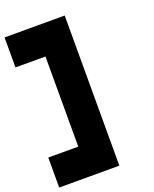

<svg xmlns="http://www.w3.org/2000/svg" viewBox="-163 -811 866 1081"><g transform="rotate(-20 270.0 -270.5)"><path d="M179.7 -540Q240.2 -540 360.4 -540Q360.4 -480.5 360.4 -360.4Q360.4 -240.2 360.4 0Q360.4 59.6 360.4 179.7Q240.2 179.7 0 179.7Q0 120.1 0 0Q59.6 0 179.7 0Q179.7 -120.1 179.7 -360.4Q179.7 -405.3 179.7 -448.2Q179.7 -491.2 179.7 -540ZM360.4 -540Q299.8 -540 179.7 -540Q179.7 -599.6 179.7 -719.7Q240.2 -719.7 360.4 -719.7Q360.4 -660.2 360.4 -540ZM179.7 -540Q120.1 -540 0 -540Q0 -599.6 0 -719.7Q59.6 -719.7 179.7 -719.7Q179.7 -660.2 179.7 -540Z"/></g></svg>

Font: Pixelfont
Style: 5 px
Weight: 400
Designer: Eugene Lysy
Version: Version 1.0.2 (beta)